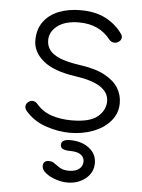

<svg xmlns="http://www.w3.org/2000/svg" viewBox="-55 -597 646 872"><g transform="rotate(5 268.0 -160.5)"><path d="M276 6Q224 6 167 -13Q110 -32 72 -77Q64 -87 65.5 -98.5Q67 -110 78 -118Q88 -125 99.5 -123Q111 -121 118 -112Q147 -78 188.5 -64.5Q230 -51 279 -51Q363 -51 398 -81Q433 -111 433 -151Q433 -190 395.5 -215.5Q358 -241 280 -252Q180 -266 132 -306Q84 -346 84 -399Q84 -449 109 -483.5Q134 -518 177.5 -535.5Q221 -553 277 -553Q345 -553 392 -528.5Q439 -504 468 -463Q476 -453 473.5 -441.5Q471 -430 458 -423Q448 -418 437 -420Q426 -422 418 -432Q393 -464 357.5 -480.5Q322 -497 275 -497Q212 -497 177 -470Q142 -443 142 -405Q142 -379 156.5 -359.5Q171 -340 204 -326.5Q237 -313 292 -305Q367 -295 410.5 -271Q454 -247 472.5 -215.5Q491 -184 491 -148Q491 -101 461 -66Q431 -31 382 -12.5Q333 6 276 6ZM285 232Q260 232 232.5 223Q205 214 186 199Q167 184 167 166Q167 155 173.5 148.5Q180 142 192 142Q206 142 215 147.5Q224 153 233 160Q242 167 254.5 172.5Q267 178 288 178Q317 178 333.5 165Q350 152 350 130Q350 112 334.5 100Q319 88 285 88Q264 88 252.5 82.5Q241 77 241 64Q241 39 281 39Q334 39 368 65.5Q402 92 402 133Q402 177 367.5 204.5Q333 232 285 232Z"/></g></svg>

Font: ComfortaaLight
Style: Regular
Weight: 300
Designer: Johan Aakerlund
Foundry: Johan Aakerlund
Version: Version 3.104; ttfautohint (v1.8.1.43-b0c9)